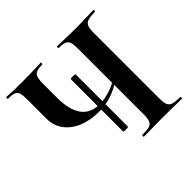

<svg xmlns="http://www.w3.org/2000/svg" viewBox="-154 -791 957 957"><g transform="rotate(-45 324.5 -312.5)"><path d="M428 -542Q428 -571 423.5 -586Q419 -601 405 -607Q391 -613 363 -613Q360 -613 360 -619Q360 -625 364 -625Q388 -625 420.5 -623.5Q453 -622 490 -622Q526 -622 558.5 -623.5Q591 -625 618 -625Q620 -625 620 -619Q620 -613 618 -613Q585 -613 568 -607.5Q551 -602 545 -587.5Q539 -573 539 -544V-81Q539 -52 545 -37Q551 -22 568 -17Q585 -12 618 -12Q620 -12 620 -6Q620 0 618 0Q591 0 558.5 -1Q526 -2 490 -2Q449 -2 414 -1Q379 0 351 0Q348 0 348 -6Q348 -12 351 -12Q385 -12 401 -17Q417 -22 422.5 -37Q428 -52 428 -81ZM485 -329Q433 -284 383 -265Q333 -246 280 -246Q219 -246 171.5 -265.5Q124 -285 97 -321.5Q70 -358 70 -408V-544Q70 -573 65.5 -587.5Q61 -602 47 -607.5Q33 -613 5 -613Q2 -613 2 -619Q2 -625 5 -625Q18 -625 27.5 -624Q37 -623 56.5 -622.5Q76 -622 119 -622Q172 -622 200 -623.5Q228 -625 247 -625Q249 -625 249 -619Q249 -613 247 -613Q205 -613 193 -599Q181 -585 181 -542V-443Q181 -358 213 -314Q245 -270 311 -270Q342 -270 386 -284Q430 -298 477 -336ZM295 -92V-460Q295 -463 303.5 -463.5Q312 -464 320.5 -463.5Q329 -463 329 -460V-92Q329 -90 320.5 -89Q312 -88 303.5 -89Q295 -90 295 -92Z"/></g></svg>

Font: Cormorant
Style: Bold
Weight: 700
Designer: Christian Thalmann (Catharsis Fonts)
Foundry: Catharsis Fonts
Version: Version 4.000